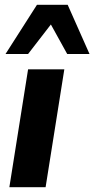

<svg xmlns="http://www.w3.org/2000/svg" viewBox="-20 -780 393 800"><path d="M19 0 97 -491H248L170 0ZM3 -555 134 -760H262L353 -555H260L192 -678L97 -555Z"/></svg>

Font: Nunito Sans 12pt ExtraLight 12pt ExtraBold
Style: Italic
Weight: 800
Italic angle: -9°
Version: Version 3.101;gftools[0.9.27]